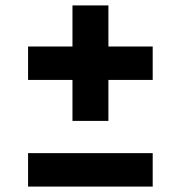

<svg xmlns="http://www.w3.org/2000/svg" viewBox="-20 -746 660 701"><path d="M82.5 -576.2H537.5V-454.2H82.5ZM375.8 -726.2V-304.6H244.6V-726.2ZM82.5 -186.9H537.5V-64.8H82.5Z"/></svg>

Font: Monaspace Xenon Var ExtraLight
Style: Regular
Weight: 200
Designer: Riley Cran and the Lettermatic Team
Version: Version 1.200 (Monaspace Xenon Var)